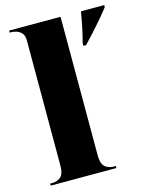

<svg xmlns="http://www.w3.org/2000/svg" viewBox="-115 -834 714 909"><g transform="rotate(-15 242.5 -380.0)"><path d="M340 -613Q348 -642 357 -685Q366 -728 371 -760H485V-750Q469 -729 446.5 -702.5Q424 -676 399.5 -649Q375 -622 353 -599H340ZM19 0V-10H29Q55 -10 71.5 -25Q88 -40 88 -80V-693Q88 -718 76.5 -730Q65 -742 51 -746Q37 -750 29 -750H19V-760H271V-80Q271 -40 288 -25Q305 -10 331 -10H341V0Z"/></g></svg>

Font: Noto Serif Display SemiCondensed Black
Style: Regular
Weight: 900
Width: 4
Designer: Monotype Design Team
Foundry: Monotype Imaging Inc.
Version: Version 2.009